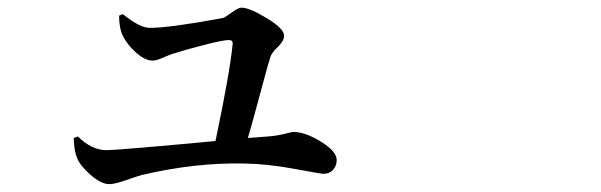

<svg xmlns="http://www.w3.org/2000/svg" viewBox="-20 -503 1540 492"><path d="M285.2 -462.9 294.9 -466.8Q337.9 -431.6 364.3 -431.6Q415 -431.6 551.8 -457Q557.6 -459 574.2 -471.2Q590.8 -483.4 598.6 -483.4Q619.1 -483.4 663.6 -456.5Q708 -429.7 708 -411.1Q708 -398.4 691.9 -382.8Q675.8 -367.2 672.9 -357.4Q668 -342.8 647.5 -266.1Q627 -189.5 615.2 -149.4Q628.9 -150.4 667 -153.3Q691.4 -155.3 710 -160.2Q728.5 -165 731.4 -165Q761.7 -165 802.2 -140.1Q842.8 -115.2 842.8 -92.8Q842.8 -78.1 833.5 -67.9Q824.2 -57.6 808.6 -57.6Q802.7 -57.6 734.4 -70.3Q666 -83 606.4 -84Q481.4 -86.9 343.8 -54.7Q330.1 -50.8 312 -44.4Q293.9 -38.1 281.7 -34.7Q269.5 -31.2 259.8 -31.2Q239.3 -31.2 212.4 -54.7Q185.5 -78.1 177.7 -97.7Q169.9 -115.2 168.9 -149.4L179.7 -153.3Q214.8 -118.2 252.9 -118.2Q281.2 -118.2 532.2 -141.6Q569.3 -318.4 576.2 -390.6Q577.1 -400.4 566.4 -400.4Q551.8 -400.4 502.4 -387.7Q453.1 -375 422.9 -365.2Q416 -363.3 398.4 -355.5Q380.9 -347.7 371.1 -347.7Q351.6 -347.7 328.1 -368.7Q304.7 -389.6 293.9 -413.1Q285.2 -431.6 285.2 -462.9Z"/></svg>

Font: Bpmf Zihi Serif SemiBold
Style: SemiBold
Weight: 600
Foundry: But Ko
Version: Version 1.320